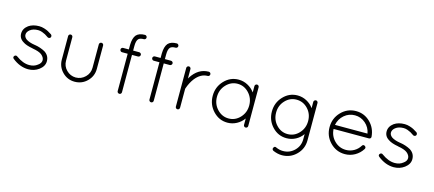

<svg xmlns="http://www.w3.org/2000/svg" viewBox="-60 -1311 4779 2114"><g transform="rotate(15 2329.0 -254.0)"><path d="M62 -70Q45 -85 59 -102Q65 -110 75 -111Q85 -112 93 -105Q171 -48 243 -48Q299 -48 336 -78Q373 -103 373 -138Q372 -170 338 -198Q307 -222 234 -234L232 -235Q154 -249 121 -273Q68 -304 68 -361Q68 -418 121 -457Q169 -490 241 -490Q270 -490 299.5 -480.5Q329 -471 344.5 -462.5Q360 -454 387 -437Q395 -431 397 -421Q399 -411 394 -403Q389 -395 379 -393Q369 -391 361 -396Q336 -413 323 -420.5Q310 -428 286.5 -436.5Q263 -445 241 -445Q183 -445 148 -417Q117 -392 117 -361Q117 -334 145 -312Q180 -288 245 -278H247Q312 -268 366 -238Q421 -202 421 -138Q421 -81 365 -39Q312 0 243 0Q148 -1 62 -70Z M575 -200V-467Q575 -477 582 -484Q589 -491 599 -491Q609 -491 616 -484Q623 -477 623 -467V-200Q623 -137 667 -93Q711 -49 773 -48Q836 -49 880.5 -93Q925 -137 925 -200V-467Q925 -477 932.5 -484Q940 -491 949 -491Q960 -491 967 -484Q974 -477 974 -467V-200Q974 -117 915.5 -58.5Q857 0 773 0Q691 0 633 -58.5Q575 -117 575 -200Z M1390 -699Q1400 -699 1407 -691.5Q1414 -684 1414 -674Q1414 -664 1407 -657Q1400 -650 1390 -650Q1344 -650 1328 -631Q1308 -609 1308 -550V-498H1377Q1387 -498 1394.5 -491Q1402 -484 1402 -474Q1402 -464 1394.5 -456.5Q1387 -449 1377 -449H1308V-23Q1308 -13 1301 -6Q1294 1 1284 1Q1274 1 1266.5 -6Q1259 -13 1259 -23V-449H1194Q1184 -449 1177 -456.5Q1170 -464 1170 -474Q1170 -484 1177 -491Q1184 -498 1194 -498H1259V-550Q1261 -628 1291 -664Q1323 -699 1390 -699Z M1752 -699Q1762 -699 1769 -691.5Q1776 -684 1776 -674Q1776 -664 1769 -657Q1762 -650 1752 -650Q1706 -650 1690 -631Q1670 -609 1670 -550V-498H1739Q1749 -498 1756.5 -491Q1764 -484 1764 -474Q1764 -464 1756.5 -456.5Q1749 -449 1739 -449H1670V-23Q1670 -13 1663 -6Q1656 1 1646 1Q1636 1 1628.5 -6Q1621 -13 1621 -23V-449H1556Q1546 -449 1539 -456.5Q1532 -464 1532 -474Q1532 -484 1539 -491Q1546 -498 1556 -498H1621V-550Q1623 -628 1653 -664Q1685 -699 1752 -699Z M1922 -24V-465Q1922 -475 1929 -482Q1936 -489 1947 -489Q1956 -489 1963 -482Q1970 -475 1970 -465V-357Q1974 -365 1977 -369Q2054 -489 2173 -489Q2183 -489 2190 -482Q2197 -475 2197 -465Q2197 -455 2190 -448Q2183 -441 2173 -441Q2093 -441 2031 -361Q1995 -313 1972 -247Q1970 -243 1970 -239V-24Q1970 -14 1963 -7Q1956 0 1947 0Q1936 0 1929 -7Q1922 -14 1922 -24Z M2747 -466V-24Q2747 -14 2740 -7Q2733 0 2723 0Q2713 0 2706 -7Q2699 -14 2699 -24V-97Q2667 -52 2618.5 -26Q2570 0 2515 0Q2419 0 2351 -72Q2283 -144 2283 -245Q2283 -346 2351 -418Q2419 -490 2515 -490Q2570 -490 2618.5 -464Q2667 -438 2699 -394V-466Q2699 -476 2706 -483Q2713 -490 2723 -490Q2733 -490 2740 -483Q2747 -476 2747 -466ZM2515 -48Q2591 -48 2645 -105.5Q2699 -163 2699 -245Q2699 -327 2645 -385Q2591 -443 2515 -443Q2440 -443 2385.5 -385Q2331 -327 2331 -245Q2331 -163 2385.5 -105.5Q2440 -48 2515 -48Z M3418 -466V-39Q3418 56 3350.5 123.5Q3283 191 3187 191Q3138 191 3085 168Q3065 154 3075 136Q3086 113 3107 125Q3145 143 3187 143Q3263 143 3316.5 90Q3370 37 3370 -39V-99Q3339 -54 3291 -28.5Q3243 -3 3187 -3Q3091 -3 3024 -74.5Q2957 -146 2957 -247Q2957 -347 3024.5 -418.5Q3092 -490 3187 -490Q3242 -490 3290.5 -464Q3339 -438 3370 -394V-466Q3370 -476 3377.5 -483Q3385 -490 3395 -490Q3404 -490 3411 -483Q3418 -476 3418 -466ZM3187 -50Q3263 -50 3316.5 -107.5Q3370 -165 3370 -247Q3370 -329 3316.5 -385.5Q3263 -442 3187 -442Q3112 -442 3058.5 -385Q3005 -328 3005 -247Q3005 -165 3058.5 -107.5Q3112 -50 3187 -50Z M3853 0Q3754 0 3684.5 -71.5Q3615 -143 3615 -244Q3615 -346 3684.5 -418Q3754 -490 3853 -490Q3947 -490 4014 -424.5Q4081 -359 4089 -262V-261V-258Q4089 -248 4082 -242Q4075 -236 4065 -236H3663Q3667 -156 3722 -102Q3777 -48 3853 -48Q3902 -48 3944 -72Q3986 -96 4011 -137Q4023 -157 4043 -145Q4063 -131 4051 -111Q4019 -60 3966.5 -30Q3914 0 3853 0ZM3853 -442Q3784 -442 3732 -397.5Q3680 -353 3666 -283H4037Q4025 -352 3973 -397Q3921 -442 3853 -442Z M4228 -70Q4211 -85 4225 -102Q4231 -110 4241 -111Q4251 -112 4259 -105Q4337 -48 4409 -48Q4465 -48 4502 -78Q4539 -103 4539 -138Q4538 -170 4504 -198Q4473 -222 4400 -234L4398 -235Q4320 -249 4287 -273Q4234 -304 4234 -361Q4234 -418 4287 -457Q4335 -490 4407 -490Q4436 -490 4465.5 -480.5Q4495 -471 4510.5 -462.5Q4526 -454 4553 -437Q4561 -431 4563 -421Q4565 -411 4560 -403Q4555 -395 4545 -393Q4535 -391 4527 -396Q4502 -413 4489 -420.5Q4476 -428 4452.5 -436.5Q4429 -445 4407 -445Q4349 -445 4314 -417Q4283 -392 4283 -361Q4283 -334 4311 -312Q4346 -288 4411 -278H4413Q4478 -268 4532 -238Q4587 -202 4587 -138Q4587 -81 4531 -39Q4478 0 4409 0Q4314 -1 4228 -70Z"/></g></svg>

Font: Quicksand
Style: Regular
Weight: 400
Designer: Andrew Paglinawan
Foundry: Andrew Paglinawan
Version: 1.002